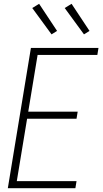

<svg xmlns="http://www.w3.org/2000/svg" viewBox="-20 -986 540 1006"><path d="M21 0 142 -735H496L490 -698H177L128 -401H387L381 -364H122L68 -37H381L375 0ZM420 -806 319 -944 355 -966 449 -824ZM250 -806 149 -944 185 -966 279 -824Z"/></svg>

Font: Iosevka Curly Extralight
Style: Italic
Weight: 200
Italic angle: -9°
Monospace: yes
Designer: Belleve Invis
Foundry: Belleve Invis
Version: Version 22.1.2; ttfautohint (v1.8.4)